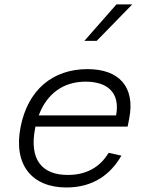

<svg xmlns="http://www.w3.org/2000/svg" viewBox="-20 -818 660 850"><path d="M71 -255C38 -85.5 124 12 274 12C393.5 12 470 -46.5 517.5 -129L461 -141.5C420.5 -74.5 358.5 -43.5 280 -43.5C166 -43.5 108.5 -111 135.5 -250L137 -257.5H545L552 -293C579.5 -433.5 507 -512 367.5 -512C212.5 -512 103 -419.5 71 -255ZM353.5 -637 495.5 -798.5H565.5L408 -637ZM151.5 -307C186.5 -401.5 258.5 -456.5 359 -456.5C451 -456.5 513.5 -412 494 -307Z"/></svg>

Font: Monaspace Neon ExtraLight
Style: Italic
Weight: 200
Italic angle: -11°
Designer: Riley Cran & the Lettermatic Team
Foundry: Lettermatic
Version: Version 1.200 (Monaspace Neon)